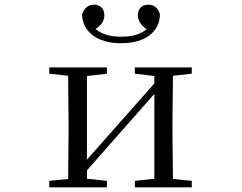

<svg xmlns="http://www.w3.org/2000/svg" viewBox="-20 -806 1040 826"><path d="M501 -620C606 -620 667 -670 668 -744C661 -771 643 -786 617 -786C592 -786 573 -769 573 -741C573 -717 587 -696 611 -680C582 -657 545 -648 501 -648C458 -648 420 -657 391 -681C415 -696 429 -717 429 -741C429 -769 410 -786 384 -786C360 -786 342 -771 333 -744C335 -671 396 -620 501 -620ZM560 -489 644 -479V-447L484 -266L354 -119V-479L440 -489V-516H192V-489L273 -480L275 -288V-229L273 -36L192 -28V0H440V-28L354 -37V-73L509 -249L644 -402V-37L560 -28V0H805V-28L724 -36L722 -229V-288L724 -480L805 -489V-516H560Z"/></svg>

Font: Harano Aji Mincho K1
Style: Regular
Weight: 400
Foundry: Masamichi Hosoda
Version: HaranoAjiMinchoK1-Regular version 20230610;ttx 4.39.4